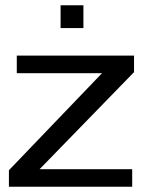

<svg xmlns="http://www.w3.org/2000/svg" viewBox="-20 -712 548 732"><path d="M14 0V-63L369 -433H44V-500H491V-437L131 -67H484V0ZM211 -605V-692H298V-605Z"/></svg>

Font: Panamera Medium
Style: Regular
Weight: 500
Designer: Bastien Sozeau
Foundry: NBR — Bastien Sozeau
Version: Version 3.002; ttfautohint (v1.8.4.7-5d5b);gftools[0.9.33]